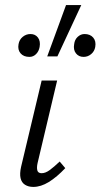

<svg xmlns="http://www.w3.org/2000/svg" viewBox="-20 -731 396 756"><path d="M111 5Q92 5 78.5 -3.5Q65 -12 61 -29.5Q57 -47 63 -74L144 -414H205L128 -89Q124 -71 127 -60Q130 -49 144 -49Q159 -49 176 -61.5Q193 -74 215 -95L237 -69Q204 -34 172.5 -14.5Q141 5 111 5ZM166 -509 240 -711H300L206 -509ZM96 -507Q73 -507 61 -521Q49 -535 53 -557Q56 -575 69.5 -586Q83 -597 100 -597Q119 -597 129.5 -583Q140 -569 136 -546Q133 -529 122 -518Q111 -507 96 -507ZM309 -507Q290 -507 279 -521Q268 -535 272 -557Q274 -575 286 -586Q298 -597 313 -597Q335 -597 347 -583Q359 -569 355 -546Q352 -529 339 -518Q326 -507 309 -507Z"/></svg>

Font: Ysabeau Infant
Style: Italic
Weight: 400
Italic angle: -12°
Designer: Christian Thalmann (Catharsis Fonts)
Version: Version 2.001;gftools[0.9.30]; featfreeze: ss01,ss02,lnum